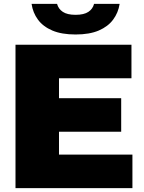

<svg xmlns="http://www.w3.org/2000/svg" viewBox="-20 -971 743 991"><path d="M60 0V-740H658.5V-567H284.5V-173H663.5V0ZM180 -291V-464H605.5V-291ZM370 -793Q298 -793 250 -813.5Q202 -834 175.8 -869.8Q149.5 -905.5 143 -951H274.5Q281.5 -925 304.2 -909.8Q327 -894.5 370 -894.5Q413.5 -894.5 436.2 -909.8Q459 -925 465.5 -951H597.5Q590.5 -905.5 564 -869.8Q537.5 -834 489.8 -813.5Q442 -793 370 -793Z"/></svg>

Font: Encode Sans SemiExpanded Black
Style: Regular
Weight: 900
Width: 6
Designer: Multiple Designers
Foundry: Impallari Type
Version: Version 3.002